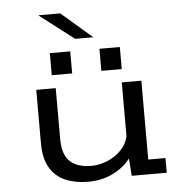

<svg xmlns="http://www.w3.org/2000/svg" viewBox="-59 -952 994 1022"><g transform="rotate(-5 437.5 -441.0)"><path d="M370.5 11.5Q303.5 11.5 250.8 -10.8Q198 -33 168 -82.8Q138 -132.5 138 -215.5V-500H242V-229Q242 -144.5 281.5 -108Q321 -71.5 395 -71.5Q440 -71.5 482.5 -89.5Q525 -107.5 555.5 -139.2Q586 -171 595 -212V-500H699.5V-78.5H791.5V0H604.5L597.5 -93Q562 -46.5 503.2 -17.5Q444.5 11.5 370.5 11.5ZM227 -688.5H336V-570.5H227ZM492 -688.5H601V-570.5H492ZM368 -752.5 183 -894.5H300.5L465 -752.5Z"/></g></svg>

Font: Trispace SemiExpanded
Style: Regular
Weight: 400
Width: 6
Designer: Tyler Finck
Foundry: Etcetera Type Company
Version: Version 1.210; ttfautohint (v1.8.3)